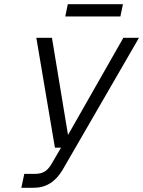

<svg xmlns="http://www.w3.org/2000/svg" viewBox="-20 -889 678 909"><path d="M81 0 95 -66H148Q174 -66 192.5 -77.5Q211 -89 227 -118L269 -190H240L152 -710H226L302 -250L564 -710H638L277 -86Q227 0 140 0ZM289 -811 301 -869H562L550 -811Z"/></svg>

Font: Geist Mono Light
Style: Italic
Weight: 300
Italic angle: -12°
Monospace: yes
Designer: Basement.studio, Andrés Briganti, Mateo Zaragoza
Foundry: Basement.studio, Vercel, Andrés Briganti, Guido Ferreyra, Mateo Zaragoza
Version: Version 1.500; ttfautohint (v1.8.4.7-5d5b)